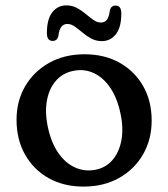

<svg xmlns="http://www.w3.org/2000/svg" viewBox="-20 -682 626 714"><path d="M294.5 -480.2Q368.6 -480.2 424.8 -448.7Q480.9 -417.1 512.5 -361.7Q544 -306.2 544 -233.9Q544 -163.3 511.9 -107.7Q479.7 -52.1 422.6 -20.1Q365.5 11.9 290.7 11.9Q216.8 11.9 160.6 -19.7Q104.5 -51.3 73 -107.4Q41.5 -163.5 41.5 -236.7Q41.5 -306.2 73.6 -361.3Q105.8 -416.3 162.8 -448.3Q219.8 -480.2 294.5 -480.2ZM334.7 -50.6Q373.2 -58.1 398 -86.6Q422.8 -115.1 431.3 -159.6Q439.8 -204 428.3 -258.6Q416.3 -316.8 390.3 -355.2Q364.3 -393.7 329 -410.1Q293.8 -426.6 253.6 -418.6Q214.9 -411.3 189.3 -383.2Q163.7 -355.1 155 -310.9Q146.2 -266.7 157.6 -211Q169.9 -152.2 196.4 -113.9Q222.9 -75.5 258.9 -59.3Q294.8 -43.1 334.7 -50.6ZM358.8 -529.1Q337.2 -529.1 319.5 -538.6Q301.7 -548.2 286.7 -561Q271.6 -573.8 258 -583.3Q244.3 -592.9 230.8 -592.9Q216.1 -592.9 208 -582.2Q199.9 -571.5 197.1 -548.5Q193.1 -529.8 175.5 -529.8Q154.4 -529.8 154.4 -559.3Q154.4 -610.6 174.5 -636.3Q194.6 -662 226.7 -662Q248.3 -662 266.1 -652.5Q283.8 -642.9 298.9 -630.1Q313.9 -617.3 327.6 -607.8Q341.2 -598.2 355 -598.2Q370.4 -598.2 378.1 -609.3Q385.8 -620.4 388.4 -642.5Q392.4 -661.3 410.3 -661.3Q431.1 -661.3 431.1 -631.7Q431.1 -580.2 410.9 -554.7Q390.7 -529.1 358.8 -529.1Z"/></svg>

Font: Fraunces SuperSoft
Style: Regular
Weight: 900
Version: Version 1.000;[b76b70a41]